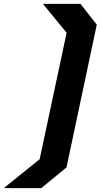

<svg xmlns="http://www.w3.org/2000/svg" viewBox="-100 -770 520 990"><path d="M113 200H-80.5L104.5 51L243.5 -601L121.5 -750H315L399 -643L243 93ZM97 132.5 177.5 66.5 324.5 -624.5 271.5 -690 272 -690.5 325 -624.5 178 66.5 96 133.5Z"/></svg>

Font: Tourney Thin Black
Style: Italic
Weight: 900
Italic angle: -12°
Version: Version 1.015